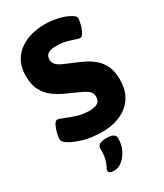

<svg xmlns="http://www.w3.org/2000/svg" viewBox="-231 -797 962 1126"><g transform="rotate(-30 250.0 -234.0)"><path d="M254 8Q175 8 121.5 -8.5Q68 -25 41 -42Q26 -51 17.5 -59.5Q9 -68 9 -80Q9 -96 15 -121Q21 -146 31.5 -166.5Q42 -187 54 -187Q65 -187 94 -174.5Q123 -162 162.5 -149.5Q202 -137 245 -137Q282 -137 301 -149Q320 -161 320 -192Q320 -214 303 -229Q286 -244 252 -259Q218 -274 168 -297Q131 -314 98 -338Q65 -362 44 -401Q23 -440 23 -501Q23 -557 44 -596Q65 -635 100.5 -660Q136 -685 180 -696.5Q224 -708 269 -708Q309 -708 351.5 -699Q394 -690 421 -676Q437 -668 448 -659.5Q459 -651 459 -640Q459 -630 455.5 -612.5Q452 -595 445.5 -577Q439 -559 430.5 -546.5Q422 -534 413 -534Q401 -534 380 -541.5Q359 -549 330 -556.5Q301 -564 266 -564Q226 -564 208.5 -551.5Q191 -539 191 -514Q191 -492 206 -477.5Q221 -463 245.5 -452.5Q270 -442 298 -430Q331 -417 365 -400.5Q399 -384 427.5 -360Q456 -336 473.5 -299.5Q491 -263 491 -209Q491 -149 470.5 -107.5Q450 -66 415.5 -40.5Q381 -15 339 -3.5Q297 8 254 8ZM198 240Q184 240 171.5 236.5Q159 233 159 220Q159 211 166.5 198.5Q174 186 181.5 160.5Q189 135 189 86Q189 51 250 51Q310 51 310 86Q310 130 292.5 165Q275 200 249 220Q223 240 198 240Z"/></g></svg>

Font: Asap ExtraBold
Style: Regular
Weight: 800
Designer: Pablo Cosgaya
Foundry: Omnibus-Type
Version: Version 3.001; ttfautohint (v1.8.4.7-5d5b)